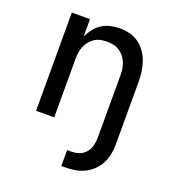

<svg xmlns="http://www.w3.org/2000/svg" viewBox="-135 -634 869 955"><g transform="rotate(20 300.0 -156.5)"><path d="M297 215V131H319Q340 131 360 124Q380 117 394 101Q408 85 413.5 64Q419 43 419 22V-310Q419 -327 416.5 -344Q414 -361 407.5 -376.5Q401 -392 390 -405.5Q379 -419 365 -428Q351 -437 334 -440.5Q317 -444 300 -444Q283 -444 266 -440.5Q249 -437 235 -428Q221 -419 210 -405.5Q199 -392 192.5 -376.5Q186 -361 183.5 -344Q181 -327 181 -310V0H85V-520H181V-428Q191 -450 206.5 -470Q222 -490 243 -503.5Q264 -517 288.5 -522.5Q313 -528 337 -528Q364 -528 390 -521.5Q416 -515 437.5 -499.5Q459 -484 474.5 -462Q490 -440 499 -414.5Q508 -389 511.5 -363Q515 -337 515 -310V22Q515 48 510 74Q505 100 493 123Q481 146 462 164.5Q443 183 420 194.5Q397 206 371 210.5Q345 215 319 215Z"/></g></svg>

Font: Iosevka Fixed Curly Md Ex
Style: Regular
Weight: 500
Width: 7
Monospace: yes
Designer: Belleve Invis
Foundry: Belleve Invis
Version: Version 30.1.2